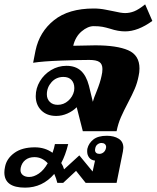

<svg xmlns="http://www.w3.org/2000/svg" viewBox="-93 -602 719 881"><path d="M547 -288Q547 -270 543 -253Q537 -222 525.5 -195Q514 -168 494 -130Q475 -94 462 -64.5Q449 -35 442 0H287L259 -110Q241 -92 216 -81Q191 -70 165 -70Q122 -70 96.5 -95.5Q71 -121 71 -161Q71 -197 90 -229Q109 -261 141.5 -280.5Q174 -300 212 -300Q253 -300 278 -277.5Q303 -255 315 -209L333 -135Q337 -151 350 -182Q367 -224 373 -254Q377 -270 377 -285Q377 -308 363 -317.5Q349 -327 317 -327Q270 -327 187 -324Q104 -321 59 -314L70 -370Q88 -456 155 -509.5Q222 -563 337 -563Q365 -563 392 -557.5Q419 -552 425 -551Q463 -542 481 -542Q502 -542 522.5 -550Q543 -558 573 -582L606 -506Q540 -458 481 -458Q449 -458 413 -470Q393 -476 377 -479Q361 -482 337 -482Q310 -482 281.5 -458Q253 -434 243 -392L344 -394Q443 -394 495 -371.5Q547 -349 547 -288ZM248 -198Q248 -221 235 -235Q222 -249 198 -249Q165 -249 143.5 -225Q122 -201 122 -169Q122 -148 135.5 -134.5Q149 -121 172 -121Q199 -121 220 -139.5Q241 -158 247 -185Q248 -190 248 -198ZM473 76Q473 81 471 93L442 237H300L256 182L197 237H170Q165 216 156 196Q102 259 22 259Q-73 259 -73 189Q-73 178 -70 164Q-63 126 -27.5 100Q8 74 67 74Q113 74 148 99Q156 77 159 59H220Q207 111 188 146Q197 160 201 175L271 111L332 185L343 135Q325 133 316 121Q307 109 307 93Q307 84 308 80Q314 55 335.5 38Q357 21 397 21Q430 21 451.5 34.5Q473 48 473 76ZM394 73Q394 64 388 59Q382 54 373 54Q363 54 354.5 60.5Q346 67 344 79Q343 82 343 86Q343 95 348.5 99.5Q354 104 363 104Q373 104 381.5 97.5Q390 91 393 79ZM126 147Q100 119 65 119Q40 119 23.5 132Q7 145 2 168Q1 172 1 178Q1 193 12 201.5Q23 210 41 210Q62 210 85 194.5Q108 179 126 147Z"/></svg>

Font: Taviraj
Style: Bold Italic
Weight: 700
Italic angle: -12°
Designer: Katatrad Team
Foundry: CadsonDemak
Version: Version 1.001